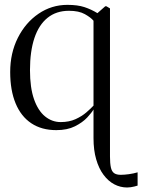

<svg xmlns="http://www.w3.org/2000/svg" viewBox="-20 -538 600 810"><path d="M516.5 253Q487.5 253 462 239.5Q436.5 226 416.8 199.5Q397 173 385.8 134.2Q374.5 95.5 374.5 45V-76Q367 -63 347.8 -42.2Q328.5 -21.5 296.2 -5.2Q264 11 217.5 11Q155.5 11 112 -18Q68.5 -47 45.8 -102Q23 -157 23 -234.5Q23 -314 55.2 -378.2Q87.5 -442.5 142.5 -480Q197.5 -517.5 264.5 -517.5Q307.5 -517.5 336.2 -508Q365 -498.5 391 -482.5L424 -511.5H429L444 -502.5V122Q444 151.5 447.8 168.5Q451.5 185.5 461.5 192.5Q471.5 199.5 489.5 199.5Q504 199.5 524 196.8Q544 194 560.5 189V245Q554.5 247 547 248.8Q539.5 250.5 531.8 251.8Q524 253 516.5 253ZM236 -23Q271.5 -23 298.5 -35.2Q325.5 -47.5 344.5 -64Q363.5 -80.5 374.5 -92.5V-450.5Q363.5 -464 338.2 -478.2Q313 -492.5 271 -492.5Q217.5 -492.5 180.8 -463Q144 -433.5 125.2 -377.5Q106.5 -321.5 106.5 -242Q106.5 -168 123.5 -119.5Q140.5 -71 170 -47Q199.5 -23 236 -23Z"/></svg>

Font: Merriweather 144pt Light
Style: Regular
Weight: 300
Version: Version 2.100